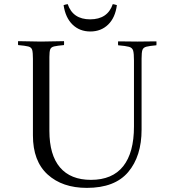

<svg xmlns="http://www.w3.org/2000/svg" viewBox="-20 -901 843 933"><path d="M68 -701Q90 -701 124 -700Q158 -699 179 -699Q200 -699 234.5 -700Q269 -701 291 -701Q292 -692 291 -682Q258 -679 243 -675.5Q228 -672 224 -661Q220 -650 220 -624V-265Q220 -148 271.5 -87.5Q323 -27 422 -27Q526 -27 578.5 -93Q631 -159 631 -286V-607Q631 -641 627 -655Q623 -669 607 -673.5Q591 -678 554 -681Q553 -691 554 -700Q574 -700 602.5 -699.5Q631 -699 648 -699Q666 -699 693 -699.5Q720 -700 740 -700Q741 -691 740 -681Q706 -678 691 -674Q676 -670 672 -658Q668 -646 668 -616V-271Q668 -142 603 -65Q538 12 402 12Q283 12 211.5 -53Q140 -118 140 -243V-615Q140 -645 136.5 -658Q133 -671 118 -675Q103 -679 68 -682Q67 -691 68 -701ZM309 -881Q334 -807 418 -807Q503 -807 528 -881Q533 -880 538 -879Q543 -878 548 -876Q540 -815 505.5 -781.5Q471 -748 419 -748Q367 -748 332.5 -781.5Q298 -815 289 -876Q294 -878 299 -879Q304 -880 309 -881Z"/></svg>

Font: Castoro Titling
Style: Regular
Weight: 400
Version: Version 2.04